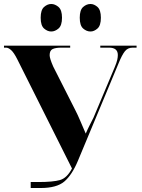

<svg xmlns="http://www.w3.org/2000/svg" viewBox="-20 -943 714 963"><path d="M434 -785Q452 -785 469 -800Q486 -815 486 -854Q486 -893 469 -908Q452 -923 434 -923Q414 -923 397 -908Q380 -893 380 -854Q380 -815 397 -800Q414 -785 434 -785ZM237 -785Q256 -785 273.5 -800Q291 -815 291 -854Q291 -893 273.5 -908Q256 -923 237 -923Q218 -923 201 -908Q184 -893 184 -854Q184 -815 201 -800Q218 -785 237 -785ZM134 0H184Q264 0 302.5 -32.5Q341 -65 371 -137L575 -626Q592 -668 606.5 -686Q621 -704 645 -704H665V-714H483V-704H527Q571 -704 571 -667Q571 -656 568 -642.5Q565 -629 555 -605L449 -353Q441 -337 430 -315.5Q419 -294 410 -273Q396 -305 383 -336Q370 -367 357 -392L247 -609Q229 -650 229 -666Q229 -690 244 -697Q259 -704 287 -704H332V-714H0V-704H11Q22 -704 36 -691.5Q50 -679 67 -645L341 -98Q316 -50 281 -40Q246 -30 172 -30H134Z"/></svg>

Font: Noto Serif Display SemiCondensed Extra
Style: Regular
Weight: 800
Width: 4
Designer: Monotype Design Team
Foundry: Monotype Imaging Inc.
Version: Version 1.900